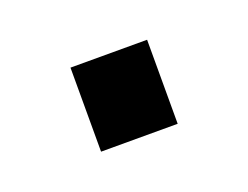

<svg xmlns="http://www.w3.org/2000/svg" viewBox="-37 -425 283 219"><g transform="rotate(-20 105.0 -316.0)"><path d="M58 -367H151V-265H58Z"/></g></svg>

Font: Pragati Narrow
Style: Regular
Weight: 400
Designer: Hector Gatti, Marcela Romero, Pablo Cosgaya and Nicolas Silva
Foundry: Omnibus-Type
Version: Version 1.010; ttfautohint (v1.3)